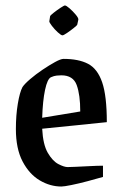

<svg xmlns="http://www.w3.org/2000/svg" viewBox="-20 -672 445 701"><path d="M356 -26Q332 -19 300 -10.5Q268 -2 241 3.5Q214 9 204 9Q163 9 125 -13.5Q87 -36 62.5 -82.5Q38 -129 38 -201Q38 -251 45 -293Q52 -335 62 -354Q70 -366 90.5 -383.5Q111 -401 135.5 -417.5Q160 -434 181 -445.5Q202 -457 212 -457Q267 -457 301.5 -439Q336 -421 353 -371.5Q370 -322 370 -226L134 -202Q137 -144 154.5 -114Q172 -84 193 -73Q214 -62 227 -62Q233 -62 256.5 -63Q280 -64 308.5 -65.5Q337 -67 356 -67ZM166 -390Q153 -384 144.5 -344Q136 -304 134 -242L273 -265Q273 -326 260 -361.5Q247 -397 204 -397Q196 -397 186.5 -396Q177 -395 166 -390ZM163 -613Q164 -616 176 -625.5Q188 -635 201 -643.5Q214 -652 217 -652Q222 -652 234 -641.5Q246 -631 256.5 -618.5Q267 -606 266 -600L262 -582Q261 -579 249 -569.5Q237 -560 224.5 -551.5Q212 -543 208 -543Q203 -543 191 -554Q179 -565 169.5 -577.5Q160 -590 160 -594Z"/></svg>

Font: Grenze Gotisch
Style: Regular
Weight: 400
Designer: Renata Polastri
Foundry: Omnibus-Type
Version: Version 1.001